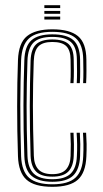

<svg xmlns="http://www.w3.org/2000/svg" viewBox="-20 -721 400 748"><path d="M184 6.8Q114 6.8 83.1 -21.1Q52.2 -49 50 -112.5Q48.2 -162.5 47.5 -211.1Q46.8 -259.8 46.8 -306.8Q46.8 -353.8 47.6 -398.9Q48.5 -444 50 -487Q52.5 -553.8 85.2 -580.2Q118 -606.8 183.8 -606.8Q251.8 -606.8 283.8 -580.2Q315.8 -553.8 316.5 -489Q316.8 -469 316.8 -444.6Q316.8 -420.2 315.5 -397.2H303.8Q305 -418.8 304.9 -441.2Q304.8 -463.8 304.2 -488.8Q303.5 -546.8 275.5 -571.9Q247.5 -597 183.8 -597Q120.8 -597 92.8 -571.2Q64.8 -545.5 62.2 -486.5Q61 -446.5 60.1 -403.2Q59.2 -360 59.1 -313.4Q59 -266.8 59.8 -216.5Q60.5 -166.2 62.2 -112.5Q64.5 -53.5 93.5 -28.2Q122.5 -3 184 -3Q246.2 -3 274 -28.8Q301.8 -54.5 304.2 -112.2Q305.5 -136.2 305.1 -158.8Q304.8 -181.2 303.2 -204H315.5Q317 -182.5 317.4 -160.4Q317.8 -138.2 316.5 -111.8Q314 -48.2 283.2 -20.8Q252.5 6.8 184 6.8ZM184 -12.8Q130 -12.8 103.2 -35.8Q76.5 -58.8 74.8 -112.8Q73 -166.5 72.1 -215.8Q71.2 -265 71.4 -310.8Q71.5 -356.5 72.4 -400Q73.2 -443.5 74.8 -485.8Q76.5 -541 102.5 -564.1Q128.5 -587.2 183.8 -587.2Q240.5 -587.2 265.9 -564.5Q291.2 -541.8 292 -488.5Q292.2 -464.5 292.4 -442.6Q292.5 -420.8 291 -397.2H279Q280.2 -419 280.1 -442Q280 -465 279.5 -488.2Q279.2 -536.8 256.4 -557Q233.5 -577.2 183.8 -577.2Q132.8 -577.2 110.8 -555.4Q88.8 -533.5 87 -485.2Q85.5 -441.2 84.6 -397.6Q83.8 -354 83.6 -308.8Q83.5 -263.5 84.4 -215.2Q85.2 -167 87 -113.5Q88.8 -66.5 111.5 -44.6Q134.2 -22.8 184 -22.8Q233.2 -22.8 255.5 -44.8Q277.8 -66.8 279.5 -112.8Q280.8 -135.8 280.5 -157.5Q280.2 -179.2 278.5 -204H291Q292.5 -179.8 292.8 -159Q293 -138.2 292 -112.5Q289.8 -60.5 264.6 -36.6Q239.5 -12.8 184 -12.8ZM184 -32.8Q140 -32.8 120.4 -52.9Q100.8 -73 99.2 -113.8Q97.5 -167.8 96.8 -215.5Q96 -263.2 96 -307.5Q96 -351.8 96.9 -395.5Q97.8 -439.2 99.2 -485.5Q101 -529.2 120.6 -548.2Q140.2 -567.2 183.8 -567.2Q228.2 -567.2 247.6 -548.9Q267 -530.5 267.2 -487.8Q267.5 -469.8 267.8 -446Q268 -422.2 266.5 -397.2H254.2Q255.8 -422.5 255.5 -444.4Q255.2 -466.2 255 -487.8Q254.8 -525.2 238.1 -541.4Q221.5 -557.5 183.8 -557.5Q146.5 -557.5 129.8 -540.5Q113 -523.5 111.5 -483.2Q110 -439.5 109.1 -396.4Q108.2 -353.2 108.2 -308.6Q108.2 -264 109.1 -216Q110 -168 111.8 -114.2Q112.8 -79 129.8 -60.8Q146.8 -42.5 184 -42.5Q221 -42.5 237.5 -61.1Q254 -79.8 255 -113.5Q256 -138 255.8 -159.2Q255.5 -180.5 254.2 -204H266.5Q267.8 -180.8 268 -158.9Q268.2 -137 267.2 -113.2Q265.8 -73 246.4 -52.9Q227 -32.8 184 -32.8ZM152.8 -689.5V-700.8H214.5V-689.5ZM152.8 -645V-656.2H214.5V-645ZM152.8 -667.2V-678.5H214.5V-667.2Z"/></svg>

Font: Big Shoulders Inline Text Thin Light
Style: Regular
Weight: 300
Version: Version 2.002